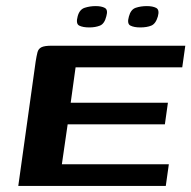

<svg xmlns="http://www.w3.org/2000/svg" viewBox="-20 -610 628 630"><path d="M440 -520Q420 -520 408 -526Q396 -532 403 -556Q409 -579 425.5 -584.5Q442 -590 462 -590Q481 -590 492.5 -584Q504 -578 498 -556Q491 -532 476.5 -526Q462 -520 440 -520ZM273 -520Q252 -520 240 -526Q228 -532 235 -557Q241 -579 258 -584.5Q275 -590 294 -590Q313 -590 324 -584Q335 -578 329 -557Q323 -532 308 -526Q293 -520 273 -520ZM40 0 97 -408Q100 -427 103 -438.5Q106 -450 116 -455Q126 -460 149 -460H588L578 -389H228L212 -273H531L521 -202H202L183 -71H534L524 0Z"/></svg>

Font: Genos SemiBold
Style: Italic
Weight: 600
Italic angle: -8°
Version: Version 1.010